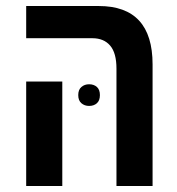

<svg xmlns="http://www.w3.org/2000/svg" viewBox="-20 -618 589 638"><path d="M367 0V-390Q367 -442 346 -466.5Q325 -491 287 -491H67V-598H308Q487 -598 487 -404V0ZM67 0V-347H187V0ZM240 -302Q240 -320 250.5 -329Q261 -338 276 -338Q292 -338 302 -329Q312 -320 312 -302Q312 -284 302 -275Q292 -266 276 -266Q261 -266 250.5 -275Q240 -284 240 -302Z"/></svg>

Font: Noto Sans Hebrew Condensed SemiBold
Style: Regular
Weight: 600
Width: 3
Designer: Monotype Design Team
Foundry: Monotype Imaging Inc.
Version: Version 2.004; ttfautohint (v1.8.4.7-5d5b)